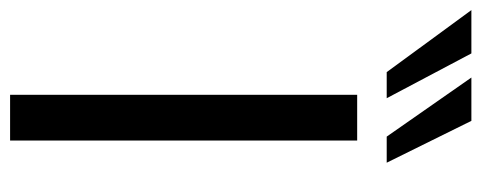

<svg xmlns="http://www.w3.org/2000/svg" viewBox="-400 -664 977 390"><g transform="rotate(90 89.0 -468.5)"><path d="M86 0V-705H179V0ZM171 -765 51 -937H139L224 -765ZM40 -765 -86 -937H2L93 -765Z"/></g></svg>

Font: Mulish ExtraLight Medium
Style: Regular
Weight: 500
Version: Version 3.603